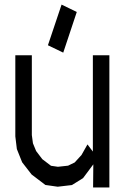

<svg xmlns="http://www.w3.org/2000/svg" viewBox="-20 -851 553 851"><path d="M391.6 -606H464.8V-20H392.6L393.6 -122.6L348.1 -61.5L298.8 -30.8L235.8 -23.4L181.2 -31.2L120.1 -77.6L78.1 -131.8L54.7 -190.4L47.9 -246.6V-606H121.1V-252.4L126 -215.8L140.1 -181.6L167.5 -145.5L206.1 -116.2L236.8 -111.8L281.7 -116.7L311 -130.9L341.3 -164.1L367.7 -210.9L391.6 -179.2ZM192.4 -650.4 252.9 -830.6 320.3 -797.9 260.3 -617.7Z"/></svg>

Font: Gap Sans
Style: Regular
Weight: 400
Designer: Alexandre Liziard and Étienne Ozeray
Foundry: Interstices.io
Version: Version 1.6.1 - December 3. 2014